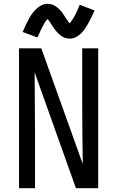

<svg xmlns="http://www.w3.org/2000/svg" viewBox="-20 -989 616 1009"><path d="M346 -786Q363 -786 379 -794Q395 -802 407.5 -815Q420 -828 427.5 -839.5Q435 -851 443 -865Q451 -879 459.5 -896.5Q468 -914 477 -934L399 -964Q389 -939 380 -920.5Q371 -902 363 -889.5Q355 -877 346 -866Q342 -871 337.5 -877.5Q333 -884 328.5 -890Q324 -896 320.5 -902Q317 -908 313 -914Q309 -920 304.5 -926Q300 -932 294.5 -937.5Q289 -943 284 -947.5Q279 -952 272 -956.5Q265 -961 259 -963.5Q253 -966 245.5 -967.5Q238 -969 230 -969Q213 -969 197 -961Q181 -953 168.5 -940Q156 -927 148 -916Q140 -905 132 -890.5Q124 -876 116 -859Q108 -842 99 -821L177 -792Q187 -816 196 -834.5Q205 -853 212.5 -866Q220 -879 230 -889Q236 -883 245 -869Q254 -855 260.5 -845Q267 -835 276.5 -824Q286 -813 296 -804.5Q306 -796 319 -791Q332 -786 346 -786ZM80 0H164V-294Q164 -373 163 -451.5Q162 -530 162 -609L379 0H496V-735H412V-441Q412 -362 413 -283.5Q414 -205 415 -127L197 -735H80Z"/></svg>

Font: Iosevka SS01 Extended
Style: Regular
Weight: 400
Width: 7
Monospace: yes
Designer: Belleve Invis
Foundry: Belleve Invis
Version: Version 3.4.7; ttfautohint (v1.8.3)